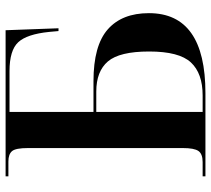

<svg xmlns="http://www.w3.org/2000/svg" viewBox="-54 -700 754 686"><g transform="rotate(-90 323.0 -357.0)"><path d="M36 0H333Q619 0 619 -202Q619 -298 561 -349Q503 -400 376 -400H266V-700H412Q486 -700 515 -669Q544 -638 552 -558L555 -525H565L558 -714H36V-704H89Q115 -704 126 -691Q137 -678 137 -634V-81Q137 -40 126.5 -25Q116 -10 87 -10H36ZM266 -10V-390H339Q411 -390 446.5 -348.5Q482 -307 482 -201Q482 -94 443 -52Q404 -10 325 -10Z"/></g></svg>

Font: Noto Serif Display Semi
Style: Regular
Weight: 600
Designer: Monotype Design Team
Foundry: Monotype Imaging Inc.
Version: Version 1.900